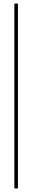

<svg xmlns="http://www.w3.org/2000/svg" viewBox="-20 -930 180 1070"><path d="M60 -910H80V120H60Z"/></svg>

Font: Big Shoulders Thin
Style: Regular
Weight: 100
Designer: Patric King
Foundry: XO Type Co
Version: Version 2.002